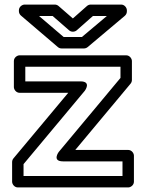

<svg xmlns="http://www.w3.org/2000/svg" viewBox="-20 -795 639 840"><path d="M256 -89H515.9V-25H83V-76.9L351.1 -398C351.1 -398 381.7 -439 331.9 -439H90.7V-503H507.1V-454.1L236.8 -130C236.8 -130 206.2 -89 256 -89ZM309.4 -139 551.3 -429C554.8 -433.2 557.1 -439.1 557.1 -445V-528C557.1 -538.7 547.2 -553 532.1 -553H65.7C55 -553 40.7 -543.1 40.7 -528V-414C40.7 -403.3 50.6 -389 65.7 -389H278.5L38.8 -102C35.3 -97.8 33 -91.9 33 -86V0C33 10.7 42.9 25 58 25H540.9C551.6 25 565.9 15.1 565.9 0V-114C565.9 -124.7 556 -139 540.9 -139ZM315.5 -662.3 386.5 -725H447.5L338.2 -633H258.6L150.8 -725H210.3L282.5 -662.2C292.4 -653.5 307.5 -655.2 315.5 -662.3ZM298.8 -714.3 236.1 -768.8C231.8 -772.6 225.7 -775 219.7 -775H87.7C77 -775 62.7 -765.1 62.7 -750V-746C62.7 -739.1 65.9 -731.8 71.5 -727L233.2 -589C237.4 -585.3 243.5 -583 249.4 -583H347.3C352.8 -583 358.9 -585.1 363.4 -588.9L526.2 -725.9C531.5 -730.4 535.1 -737.6 535.1 -745V-750C535.1 -760.7 525.2 -775 510.1 -775H377C371.1 -775 365 -772.8 360.4 -768.7Z"/></svg>

Font: Asimov
Style: WidOu
Weight: 500
Designer: Google
Version: Version 2.000980; 2014